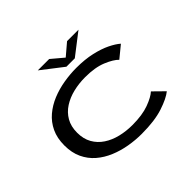

<svg xmlns="http://www.w3.org/2000/svg" viewBox="-190 -1185 1480 1480"><g transform="rotate(-45 550.0 -445.5)"><path d="M592.5 11Q524 11 455 -1Q386 -13 323.5 -39Q261 -65 212.2 -107Q163.5 -149 135.5 -208.8Q107.5 -268.5 107.5 -348Q107.5 -428 135.8 -487.8Q164 -547.5 213.2 -589.2Q262.5 -631 325.2 -656.8Q388 -682.5 457.5 -694.2Q527 -706 595 -706Q689 -706 762.2 -689.2Q835.5 -672.5 887.8 -647Q940 -621.5 970.5 -594.5L874 -515.5Q843 -548 771.8 -577.5Q700.5 -607 592.5 -607Q525 -607 463 -592Q401 -577 352 -545.5Q303 -514 274.8 -465Q246.5 -416 246.5 -348Q246.5 -280 274.5 -230.8Q302.5 -181.5 350.8 -149.8Q399 -118 460.8 -103Q522.5 -88 589.5 -88Q698.5 -88 770.2 -114.5Q842 -141 874 -171L961.5 -85Q919 -50 826.8 -19.5Q734.5 11 592.5 11ZM372 -902H496L594 -819.5L691 -902H815.5L639.5 -766H548Z"/></g></svg>

Font: Trispace Expanded Medium
Style: Regular
Weight: 500
Width: 7
Designer: Tyler Finck
Foundry: Etcetera Type Company
Version: Version 1.210; ttfautohint (v1.8.3)